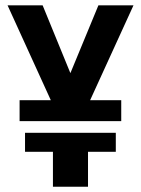

<svg xmlns="http://www.w3.org/2000/svg" viewBox="-20 -708 535 728"><path d="M74.9 -204.4V-132.3H180.7V0H313.7V-132.3H419.1V-204.4ZM439.7 -248.7V-328H321.7L486.1 -687.7H353.1L246.9 -430.7L141.7 -687.7H8.7L172.7 -328H54.3V-248.7Z"/></svg>

Font: Secuela Black
Style: Regular
Weight: 900
Designer: Fernando Haro
Foundry: deFharo
Version: Version 1.704